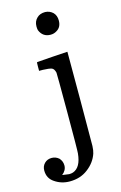

<svg xmlns="http://www.w3.org/2000/svg" viewBox="-186 -725 624 987"><g transform="rotate(-15 125.5 -232.0)"><path d="M201 -652Q217 -636 217 -609Q217 -573 190 -558Q176 -549 158 -549Q116 -549 100 -589Q98 -597 98 -609Q98 -636 116 -653Q132 -669 160 -669Q184 -668 201 -652ZM136 -437 214 -442H218V-184Q217 -37 217 59Q216 83 211 98Q196 143 155 174Q115 205 58 205Q14 205 -21 181Q-55 159 -55 117Q-55 94 -40 79Q-25 64 -2 64Q20 64 37 79Q52 96 52 118Q52 144 28 163Q61 168 64 168Q76 168 85 165Q128 150 135 77Q137 61 137 -141Q137 -349 136 -353Q131 -374 119 -379Q105 -384 72 -385H52V-408Q52 -431 54 -431Q59 -431 136 -437Z"/></g></svg>

Font: KaTeX_Main
Style: Regular
Weight: 400
Version: Version